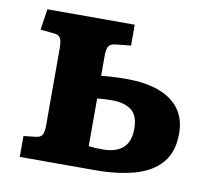

<svg xmlns="http://www.w3.org/2000/svg" viewBox="-64 -597 745 670"><g transform="rotate(10 308.5 -262.0)"><path d="M46.5 0V-74L91 -79Q107.5 -81.5 112.7 -91.3Q118 -101 118 -127V-397Q118 -423 112.2 -433.2Q106.5 -443.5 91 -445L41 -450L52 -524H361.5V-450L307.5 -444.5Q290 -443 283.5 -433Q277 -423 277 -400.5V-328Q300 -330.5 321.5 -331.5Q343 -332.5 367 -332.5Q434.5 -332.5 482 -314.8Q529.5 -297 554.8 -262.3Q580 -227.5 580 -176Q580 -111.5 547 -72.8Q514 -34 453.8 -17Q393.5 0 312 0ZM328.5 -76Q373 -76 398 -97.5Q423 -119 423 -166.5Q423 -213 398 -231.8Q373 -250.5 329 -250.5Q312 -250.5 300 -249.7Q288 -249 277 -247.5V-79Q290 -77 302.8 -76.5Q315.5 -76 328.5 -76Z"/></g></svg>

Font: Literata Variable Black
Style: Regular
Weight: 900
Designer: Latin by Veronika Burian and Jose Scaglione. Greek by Irene Vlachou. Cyrillic by Vera Evstafieva.
Foundry: TypeTogether
Version: Version 3.021